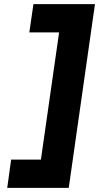

<svg xmlns="http://www.w3.org/2000/svg" viewBox="-20 -720 480 930"><path d="M15 190 34 53H184L177 61L268 -575L276 -563H122L142 -700H440L313 190Z"/></svg>

Font: Lexend
Style: Bold Italic
Weight: 700
Italic angle: -8.13011°
Designer: Bonnie Shaver-Troup, Thomas Jockin
Foundry: Lexend
Version: Version 1.007